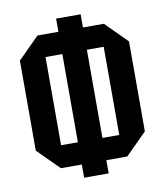

<svg xmlns="http://www.w3.org/2000/svg" viewBox="-80 -766 713 832"><g transform="rotate(-10 277.0 -350.0)"><path d="M37 -152V-548L131 -642H423L517 -548V-152L423 -58H131ZM149 -544V-156H405V-544ZM331 0H223V-700H331Z"/></g></svg>

Font: Tektur Condensed Medium
Style: Regular
Weight: 500
Width: 3
Designer: Adam Jagosz
Foundry: Adam Jagosz
Version: Version 1.005;gftools[0.9.30]